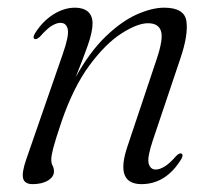

<svg xmlns="http://www.w3.org/2000/svg" viewBox="-20 -471 556 500"><path d="M70 -369.5Q64.5 -372.5 71 -384Q91 -416 119 -433.5Q147 -451 175.5 -451Q196.5 -451 208.8 -440.8Q221 -430.5 221 -409.5Q221 -388 208.5 -352.5Q196 -317 177 -270Q214 -336.5 255.5 -376.2Q297 -416 336.5 -433.5Q376 -451 407.5 -451Q460.5 -451 465.5 -415.5Q470.5 -380 450 -319.5L378 -105.5Q363 -61 367.2 -45.2Q371.5 -29.5 385.5 -29.5Q395.5 -29.5 408.2 -37Q421 -44.5 439 -65Q447.5 -73.5 452.5 -71Q458.5 -68.5 452 -56.5Q412 8.5 348.5 8.5Q279 8.5 311.5 -88.5L387.5 -315.5Q406 -370 399.2 -390.2Q392.5 -410.5 365.5 -410.5Q338 -410.5 296.8 -384.2Q255.5 -358 213.5 -301.5Q171.5 -245 140.5 -155Q123.5 -104.5 118.5 -84.8Q113.5 -65 113.5 -55.5Q113.5 -45.5 117 -39.5Q120.5 -33.5 120.5 -24.5Q120.5 -10.5 105 -1Q89.5 8.5 65 8.5Q44 8.5 40.2 -6.5Q36.5 -21.5 48 -55L143.5 -330.5Q160 -377.5 156.5 -394.5Q153 -411.5 137.5 -411.5Q127.5 -411.5 115 -404Q102.5 -396.5 84 -375.5Q75 -367 70 -369.5Z"/></svg>

Font: Fraunces 72pt S000 Light
Style: Italic
Weight: 300
Italic angle: -16°
Version: Version 1.000; ttfautohint (v1.8.3)